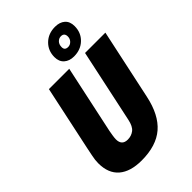

<svg xmlns="http://www.w3.org/2000/svg" viewBox="-279 -1073 1202 1202"><g transform="rotate(-45 322.0 -472.0)"><path d="M239 16Q140 16 87 -29.5Q34 -75 34 -164Q34 -193 41.5 -227.5Q49 -262 53 -284L144 -711H324L227 -258Q224 -243 221 -223Q218 -203 218 -192Q218 -138 270 -138Q302 -138 326 -156.5Q350 -175 360 -224L464 -711H644L544 -244Q516 -111 442.5 -47.5Q369 16 239 16ZM400 -744Q360 -744 335 -766Q310 -788 310 -828Q310 -885 348.5 -922.5Q387 -960 447 -960Q488 -960 512.5 -938.5Q537 -917 537 -876Q537 -819 498.5 -781.5Q460 -744 400 -744ZM416 -812Q434 -812 447.5 -826Q461 -840 461 -860Q461 -892 431 -892Q413 -892 399.5 -878Q386 -864 386 -840Q386 -812 416 -812Z"/></g></svg>

Font: Geist Mono Black
Style: Italic
Weight: 900
Italic angle: -12°
Monospace: yes
Designer: Basement.studio, Andrés Briganti, Mateo Zaragoza
Foundry: Basement.studio, Vercel, Andrés Briganti, Guido Ferreyra, Mateo Zaragoza
Version: Version 1.500; ttfautohint (v1.8.4.7-5d5b)